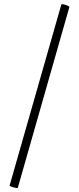

<svg xmlns="http://www.w3.org/2000/svg" viewBox="-20 -752 383 936"><path d="M67 163Q66 167 46 161.5Q26 156 27 152L279 -730Q280 -732 284.5 -731.5Q289 -731 295 -729.5Q301 -728 306 -726Q311 -724 315 -721.5Q319 -719 318 -717Z"/></svg>

Font: Cormorant Garamond Book
Style: Regular
Weight: 500
Designer: Christian Thalmann (Catharsis Fonts)
Version: Version 1.000;PS 002.000;hotconv 1.0.88;makeotf.lib2.5.64775